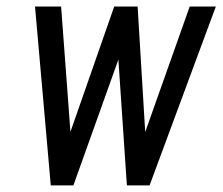

<svg xmlns="http://www.w3.org/2000/svg" viewBox="-20 -559 671 579"><path d="M133.1 0H201.4L337 -379.3L362.6 0H431.1L630.9 -539.3H552.1L417.9 -160.9L395 -539.3H324.4L192.4 -161.3L164.3 -539.3H85.6Z"/></svg>

Font: Secuela ExtLt
Style: Italic
Weight: 200
Italic angle: -8°
Designer: Fernando Haro
Foundry: deFharo
Version: Version 1.704